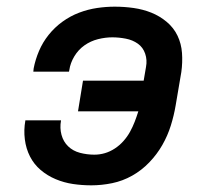

<svg xmlns="http://www.w3.org/2000/svg" viewBox="-20 -548 640 576"><path d="M254 8Q226 8 199 4Q172 0 147 -10.5Q122 -21 102 -38Q82 -55 70 -78.5Q58 -102 54.5 -130Q51 -158 56 -186V-187H163V-186Q159 -164 164.5 -143.5Q170 -123 184.5 -109Q199 -95 220 -89.5Q241 -84 263 -84Q279 -84 294.5 -88.5Q310 -93 324.5 -102.5Q339 -112 350.5 -125Q362 -138 370 -152.5Q378 -167 384 -182.5Q390 -198 395 -214H214L229 -306H411L418 -347Q422 -368 415.5 -387Q409 -406 393.5 -417Q378 -428 357.5 -432Q337 -436 317 -436Q296 -436 274 -430.5Q252 -425 233.5 -412Q215 -399 203 -379Q191 -359 188 -338L187 -333H80L81 -343Q86 -369 97 -395Q108 -421 126 -443.5Q144 -466 167.5 -483Q191 -500 217.5 -510Q244 -520 271 -524Q298 -528 324 -528Q353 -528 381 -524Q409 -520 434 -510Q459 -500 480 -482.5Q501 -465 512.5 -441Q524 -417 526 -389Q528 -361 524 -332L507 -232Q502 -202 492.5 -171.5Q483 -141 467 -113Q451 -85 428 -61Q405 -37 376.5 -21Q348 -5 316.5 1.5Q285 8 254 8Z"/></svg>

Font: Iosevka Aile Semibold Oblique
Style: Regular
Weight: 600
Italic angle: -9°
Designer: Belleve Invis
Foundry: Belleve Invis
Version: Version 31.1.0; ttfautohint (v1.8.4)